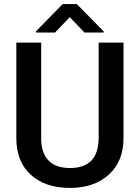

<svg xmlns="http://www.w3.org/2000/svg" viewBox="-20 -922 692 952"><path d="M61 0ZM592.3 -710.9V-235.8Q592.3 -122.6 519.8 -56.4Q447.3 9.8 326.7 9.8Q204.6 9.8 132.8 -55.4Q61 -120.6 61 -236.3V-710.9H184.1V-235.4Q184.1 -164.1 220.2 -126.5Q256.3 -88.9 326.7 -88.9Q469.2 -88.9 469.2 -239.3V-710.9ZM494.1 -766.1V-760.7H398.9L325.7 -836.9L252.9 -760.7H158.7V-767.1L291 -901.9H360.8Z"/></svg>

Font: Roboto Medium
Style: Regular
Weight: 500
Designer: Google
Version: Version 2.134; 2016; ttfautohint (v1.6)